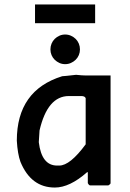

<svg xmlns="http://www.w3.org/2000/svg" viewBox="-20 -840 590 870"><path d="M481 -498V-10.3Q481 -5.4 471.2 0H388.2Q383.3 0 377.9 -10.3V-59.6H374.5Q295.9 9.8 228.5 9.8Q120.6 9.8 72.8 -106.4Q59.6 -142.6 56.2 -202.6Q56.2 -430.7 261.7 -494.6Q269 -494.6 324.7 -501Q353 -498 368.2 -498ZM155.8 -195.8Q168.5 -89.8 238.8 -89.8H248.5Q297.4 -89.8 368.2 -186V-395Q364.7 -404.8 348.1 -404.8H292Q195.3 -404.8 159.2 -249ZM138.7 -734.9V-819.8H411.1V-734.9ZM342.3 -616.2Q342.3 -602.5 337.2 -590.3Q332 -578.1 322.8 -569.1Q313.5 -560.1 301.3 -554.7Q289.1 -549.3 275.4 -549.3Q261.2 -549.3 249.3 -554.7Q237.3 -560.1 228 -569.1Q218.8 -578.1 213.6 -590.3Q208.5 -602.5 208.5 -616.2Q208.5 -629.9 213.6 -642.3Q218.8 -654.8 228 -663.8Q237.3 -672.9 249.3 -678.2Q261.2 -683.6 275.4 -683.6Q289.1 -683.6 301.3 -678.2Q313.5 -672.9 322.8 -663.8Q332 -654.8 337.2 -642.3Q342.3 -629.9 342.3 -616.2ZM0 -496.1Z"/></svg>

Font: Code New Roman
Style: Bold
Weight: 700
Monospace: yes
Designer: Sam Radian
Foundry: Code New Roman
Version: Version 1.508 October 19, 2014